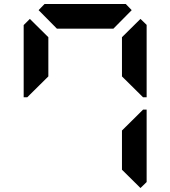

<svg xmlns="http://www.w3.org/2000/svg" viewBox="-20 -1020 856 965"><path d="M130 -544 117 -531H99V-894L130 -925L223 -833V-636ZM174 -969 204 -1000H612L642 -969L550 -876H266ZM686 -925 717 -895V-531H699L686 -544L593 -636V-833ZM686 -456 699 -469H717V-105L686 -75L593 -167V-364Z"/></svg>

Font: DSEG7 Classic Mini
Style: Bold
Weight: 700
Designer: Keshikan(Twitter:@keshinomi_88pro)
Version: Version 0.46